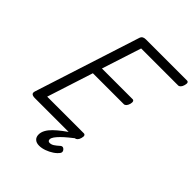

<svg xmlns="http://www.w3.org/2000/svg" viewBox="-331 -1152 1572 1572"><g transform="rotate(45 454.5 -366.0)"><path d="M114 0Q89 0 78.5 -9Q68 -18 75 -40L370 -956Q374 -969 385.5 -976Q397 -983 417 -983H892Q903 -983 907 -973.5Q911 -964 905 -943Q900 -924 890 -913.5Q880 -903 869 -903H441L330 -560H685Q696 -560 700 -550Q704 -540 699 -520Q693 -500 683.5 -490Q674 -480 663 -480H305L176 -80H600Q611 -80 615.5 -70.5Q620 -61 614 -40Q609 -21 599 -10.5Q589 0 578 0ZM413 251Q381 251 363 234.5Q345 218 345 189Q345 162 360 135Q375 108 401.5 82.5Q428 57 462.5 30.5Q497 4 536 -23H600V-18Q567 8 537.5 32Q508 56 485.5 78.5Q463 101 450 119.5Q437 138 437 153Q437 163 442.5 168.5Q448 174 458 174Q477 174 495 162.5Q513 151 536 130Q542 123 552.5 121.5Q563 120 574 131Q581 138 583.5 147.5Q586 157 580 167Q564 190 535.5 209Q507 228 474.5 239.5Q442 251 413 251Z"/></g></svg>

Font: Playwrite SK
Style: Regular
Weight: 400
Designer: Veronika Burian, José Scaglione
Foundry: TypeTogether
Version: Version 1.002